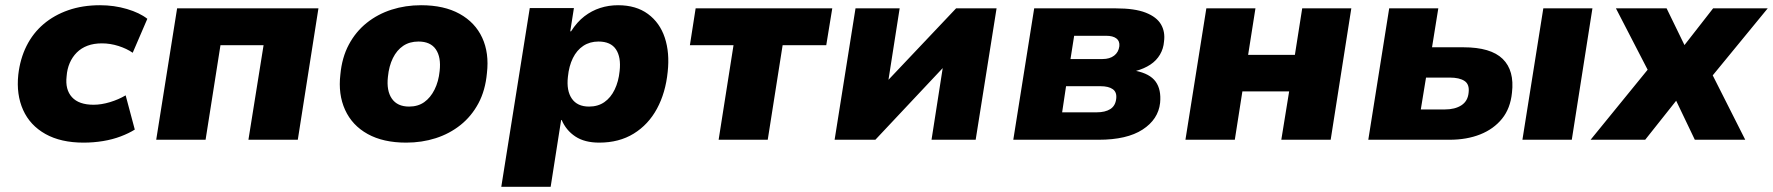

<svg xmlns="http://www.w3.org/2000/svg" viewBox="-20 -535 6787 735"><path d="M300 11Q213 11 154 -22Q95 -55 68.5 -114Q42 -173 50 -249Q57 -310 81.5 -359Q106 -408 146.5 -442.5Q187 -477 241.5 -496Q296 -515 363 -515Q417 -515 466 -500.5Q515 -486 544 -463L488 -333Q465 -349 433.5 -359Q402 -369 370 -369Q339 -369 315 -360Q291 -351 274 -334Q257 -317 247 -294Q237 -271 235 -243Q229 -192 255.5 -163Q282 -134 338 -134Q368 -134 401 -144Q434 -154 461 -170L496 -39Q474 -25 442.5 -13Q411 -1 374.5 5Q338 11 300 11Z M578 0 658 -503H1199L1120 0H931L989 -362H824L767 0Z M1535 11Q1447 11 1387.5 -22Q1328 -55 1301 -114.5Q1274 -174 1283 -250Q1289 -315 1315.5 -364.5Q1342 -414 1384 -447.5Q1426 -481 1479 -498Q1532 -515 1592 -515Q1680 -515 1739.5 -482Q1799 -449 1826 -390.5Q1853 -332 1844 -255Q1838 -189 1811.5 -139.5Q1785 -90 1743 -56.5Q1701 -23 1648 -6Q1595 11 1535 11ZM1546 -127Q1580 -127 1604 -144Q1628 -161 1643.5 -192Q1659 -223 1663 -263Q1669 -316 1648.5 -346Q1628 -376 1582 -376Q1548 -376 1523.5 -359.5Q1499 -343 1484 -312.5Q1469 -282 1465 -241Q1459 -188 1480 -157.5Q1501 -127 1546 -127Z M1899 180 2008 -504H2177L2163 -415H2166Q2189 -451 2217 -472.5Q2245 -494 2277.5 -504.5Q2310 -515 2346 -515Q2415 -515 2460.5 -481.5Q2506 -448 2525 -390.5Q2544 -333 2536 -260Q2528 -180 2495 -119Q2462 -58 2406 -23.5Q2350 11 2274 11Q2218 11 2182.5 -12.5Q2147 -36 2130 -76L2128 -75L2088 180ZM2235 -127Q2269 -127 2293.5 -144Q2318 -161 2333 -192Q2348 -223 2352 -263Q2358 -316 2338 -346Q2318 -376 2271 -376Q2238 -376 2213 -359.5Q2188 -343 2173 -312.5Q2158 -282 2154 -241Q2148 -188 2169 -157.5Q2190 -127 2235 -127Z M2731 0 2788 -362H2621L2643 -503H3166L3143 -362H2976L2919 0Z M3175 0 3255 -503H3424L3380 -222H3374L3640 -503H3795L3715 0H3546L3590 -282H3596L3331 0Z M3859 0 3939 -503H4252Q4324 -503 4366 -486.5Q4408 -470 4424.5 -441.5Q4441 -413 4436 -376Q4434 -349 4420.5 -326Q4407 -303 4383.5 -287.5Q4360 -272 4327 -263V-264Q4382 -253 4404 -222.5Q4426 -192 4421 -141Q4414 -78 4354 -39Q4294 0 4186 0ZM4046 -105H4178Q4211 -105 4230.5 -117.5Q4250 -130 4253 -157Q4256 -182 4240 -193.5Q4224 -205 4193 -205H4061ZM4078 -309H4201Q4228 -309 4245 -322Q4262 -335 4265 -358Q4267 -378 4253.5 -388Q4240 -398 4215 -398H4092Z M4518 0 4598 -503H4786L4758 -325H4937L4965 -503H5153L5074 0H4885L4915 -185H4736L4707 0Z M5218 0 5298 -503H5486L5462 -354H5582Q5687 -354 5732.5 -309.5Q5778 -265 5768 -180Q5762 -120 5730 -80.5Q5698 -41 5646.5 -20.5Q5595 0 5529 0ZM5419 -116H5511Q5550 -116 5574.5 -132Q5599 -148 5602 -180Q5606 -212 5586.5 -225Q5567 -238 5530 -238H5439ZM5808 0 5888 -503H6076L5997 0Z M6069 0 6315 -302 6321 -203 6166 -503H6360L6433 -353H6421L6538 -503H6747L6500 -202L6507 -305L6661 0H6468L6391 -161L6405 -160L6278 0Z"/></svg>

Font: Nunito Sans 8pt Black
Style: Italic
Weight: 900
Italic angle: -9°
Version: Version 3.101;gftools[0.9.27]